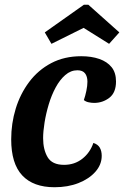

<svg xmlns="http://www.w3.org/2000/svg" viewBox="-20 -766 521 806"><path d="M209 20Q120 20 73.5 -29.5Q27 -79 27 -181Q27 -248 46 -310Q65 -372 102.5 -422Q140 -472 195 -501Q250 -530 321 -530Q364 -530 397 -518.5Q430 -507 448.5 -484Q467 -461 467 -424Q467 -377 439 -355.5Q411 -334 375 -334Q365 -334 352.5 -336.5Q340 -339 332 -346Q338 -363 342.5 -384.5Q347 -406 347 -423Q347 -445 337 -458Q327 -471 305 -471Q277 -471 254 -451Q231 -431 213.5 -398.5Q196 -366 184.5 -327.5Q173 -289 167 -251.5Q161 -214 161 -186Q161 -138 180 -106Q199 -74 249 -74Q293 -74 325.5 -99.5Q358 -125 372 -166Q391 -160 399 -146Q407 -132 407 -112Q407 -75 380.5 -45Q354 -15 309.5 2.5Q265 20 209 20ZM196 -582 168 -630 332 -746H351L481 -630L438 -582L331 -649Z"/></svg>

Font: Sansita Swashed Light Medium
Style: Regular
Weight: 500
Version: Version 1.003